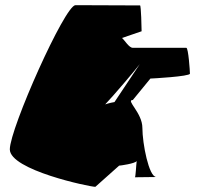

<svg xmlns="http://www.w3.org/2000/svg" viewBox="-20 -723 815 743"><path d="M18 -145C18 -65 327 0 349 0L441 -82C445 -82 504 -90 509 -100C507 -88 505 -37 502 -37L585 -38C556 -38 531 -168 531 -228C531 -287 465 -336 494 -336L562 -419C566 -419 715 -427 715 -438C715 -448 709 -538 701 -538H494C479 -538 463 -567 452 -576L528 -602C528 -612 526 -702 522 -702C522 -702 314 -703 272 -703C231 -703 18 -225 18 -145ZM387 -319C417 -350 502 -450 521 -475L423 -328C421 -328 401 -324 387 -319Z"/></svg>

Font: Ampere
Style: UltCnd
Weight: 400
Version: Version 1